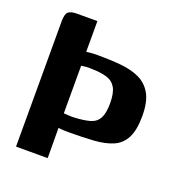

<svg xmlns="http://www.w3.org/2000/svg" viewBox="-115 -602 753 807"><g transform="rotate(20 262.0 -198.5)"><path d="M43.8 107.3V-452.5Q43.8 -485.1 54.5 -495.2Q65.3 -505.4 93.6 -505.4H184.7V-368.1Q193.2 -369.3 202.6 -370.1Q212.1 -370.9 220.8 -371.2Q229.5 -371.5 234.4 -371.5Q291.3 -371.5 339.1 -367Q387 -362.6 422.9 -345.6Q458.9 -328.6 478.8 -293Q498.7 -257.3 498.7 -195.2Q498.7 -131.8 480.5 -96.8Q462.4 -61.8 427.8 -46.9Q393.2 -31.9 343.3 -28.5Q293.5 -25.1 230.8 -25.1Q223.6 -25.1 209.8 -25.5Q196 -26 184.7 -27.9L185.4 107.3ZM353.2 -198Q353.2 -244.2 340 -267.5Q326.9 -290.8 299.8 -299.4Q272.7 -307.9 229.1 -308.6Q218 -309.3 205.4 -308.4Q192.9 -307.5 184.7 -305.9V-93Q195.5 -92.5 207.6 -91.5Q219.6 -90.6 232.9 -91.3Q275.8 -93.4 302.2 -101.3Q328.6 -109.2 340.9 -131.9Q353.2 -154.5 353.2 -198Z"/></g></svg>

Font: Genos Thin
Style: Regular
Weight: 100
Designer: Robert E. Leuschke
Foundry: Robert E. Leuschke
Version: Version 1.010